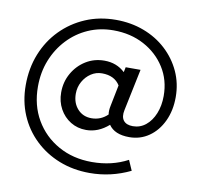

<svg xmlns="http://www.w3.org/2000/svg" viewBox="-80 -663 933 892"><g transform="rotate(10 386.5 -217.0)"><path d="M399 144Q321 144 255 118Q189 92 139.5 44.5Q90 -3 63 -67Q36 -131 36 -207Q36 -287 63 -354.5Q90 -422 139 -472Q188 -522 253.5 -550Q319 -578 397 -578Q468 -578 529 -555Q590 -532 635.5 -490Q681 -448 706.5 -392.5Q732 -337 732 -272Q732 -209 708.5 -159Q685 -109 644 -80.5Q603 -52 551 -52Q482 -52 454 -93Q405 -50 348 -50Q307 -50 274.5 -70Q242 -90 223 -124.5Q204 -159 204 -202Q204 -252 227.5 -293Q251 -334 290 -358Q329 -382 377 -382Q435 -382 474 -345L479 -369H549L508 -172Q501 -140 514.5 -122.5Q528 -105 559 -105Q593 -105 619.5 -126.5Q646 -148 661 -185Q676 -222 676 -268Q676 -343 639 -401.5Q602 -460 538.5 -494Q475 -528 394 -528Q330 -528 275.5 -504Q221 -480 180 -436.5Q139 -393 116 -335.5Q93 -278 93 -210Q93 -122 132.5 -54Q172 14 241.5 53Q311 92 400 92Q494 92 569 52L590 100Q499 144 399 144ZM363 -108Q407 -108 439 -139Q436 -157 441 -180L461 -280Q435 -322 376 -322Q348 -322 324.5 -306.5Q301 -291 286.5 -265Q272 -239 272 -208Q272 -164 297.5 -136Q323 -108 363 -108Z"/></g></svg>

Font: Red Hat Display Medium
Style: Italic
Weight: 500
Italic angle: -12°
Designer: Pentagram, MCKL
Foundry: Pentagram, MCKL
Version: Version 1.023; ttfautohint (v1.8.3)